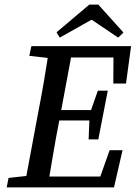

<svg xmlns="http://www.w3.org/2000/svg" viewBox="-20 -812 588 832"><path d="M9 0 17 -41 135 -54H142L133 0ZM85 0 146 -327Q160 -398 172 -469.5Q184 -541 195 -612H297L236 -285Q222 -214 210 -142.5Q198 -71 186 0ZM107 -570 116 -612H247L236 -557H223ZM133 0 142 -47H457L398 0L455 -161H511L474 0ZM189 -290 198 -335H401L392 -290ZM237 -563 247 -612H548L526 -450H471L472 -612L509 -563ZM364 -208 368 -308 371 -325 404 -419H447L406 -208ZM406 -792 515 -671 492 -649 341 -751H420L239 -649L225 -672L367 -792Z"/></svg>

Font: Lisu Bosa SemiBold
Style: Italic
Weight: 600
Italic angle: -19°
Designer: David Morse, Annie Olsen, Victor Gaultney, Frank Grießhammer (Latin)
Foundry: SIL International
Version: Version 2.000